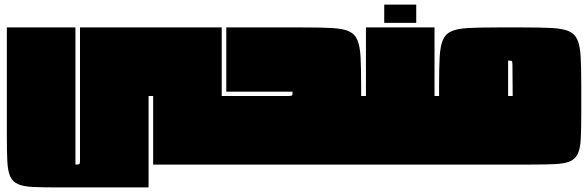

<svg xmlns="http://www.w3.org/2000/svg" viewBox="-20 -720 2573 840"><path d="M650 0V-300H630V100H235Q168 100 125 98Q82 96 58.5 85.5Q35 75 24.5 51.5Q14 28 12 -15Q10 -58 10 -125V-600H310V0Q325 0 327.5 -2.5Q330 -5 330 -20V-600H950V-300H960V0Z M1240 -300Q1255 -300 1257.5 -302.5Q1260 -305 1260 -319H970V-600H1305Q1382 -600 1430.5 -597.5Q1479 -595 1505.5 -583.5Q1532 -572 1543.5 -545Q1555 -518 1557.5 -470Q1560 -422 1560 -345V-300H1571V0H1364Q1357 0 1350 0Q1343 0 1335 0H959Q956 -37 953 -76.5Q950 -116 950 -153Q950 -164 950 -172.5Q950 -181 951 -194Q952 -207 954 -231.5Q956 -256 959 -300Z M1561 -153Q1561 -164 1561 -172.5Q1561 -181 1562 -194Q1563 -207 1565 -231.5Q1567 -256 1570 -300H1581V-600H1881V-300H1891V0H1570Q1567 -37 1564 -76.5Q1561 -116 1561 -153ZM1661 -700H1801V-620H1661Z M2156 -600H2268Q2345 -600 2393.5 -597.5Q2442 -595 2468.5 -583.5Q2495 -572 2506.5 -545Q2518 -518 2520.5 -470Q2523 -422 2523 -345V-225Q2523 -158 2521 -115Q2519 -72 2508.5 -48.5Q2498 -25 2474.5 -14.5Q2451 -4 2408.5 -2Q2366 0 2298 0H2126Q2116 0 2106 0Q2096 0 2087 0H1890Q1887 -37 1884 -76.5Q1881 -116 1881 -153Q1881 -164 1881 -172.5Q1881 -181 1882 -194Q1883 -207 1885 -231.5Q1887 -256 1890 -300H1901V-345Q1901 -422 1903.5 -470Q1906 -518 1917.5 -545Q1929 -572 1955.5 -583.5Q1982 -595 2030.5 -597.5Q2079 -600 2156 -600ZM2222 -435Q2222 -450 2219.5 -452.5Q2217 -455 2203 -455V-300H2223Z"/></svg>

Font: Badeen Display
Style: Regular
Weight: 400
Version: Version 1.000; ttfautohint (v1.8.4.7-5d5b)